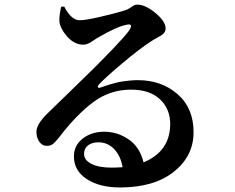

<svg xmlns="http://www.w3.org/2000/svg" viewBox="-20 -785 1040 851"><path d="M475.6 -42Q494.1 -42 523.4 -43.9Q514.6 -94.7 485.8 -124.5Q457 -154.3 416 -154.3Q387.7 -154.3 370.1 -140.6Q352.5 -127 352.5 -103.5Q352.5 -75.2 385.3 -58.6Q418 -42 475.6 -42ZM251 -754.9 264.6 -755.9Q295.9 -695.3 333 -695.3Q358.4 -695.3 420.4 -709.5Q482.4 -723.6 528.3 -737.3Q547.9 -743.2 562.5 -753.9Q577.1 -764.6 587.9 -764.6Q624 -764.6 668.9 -727.5Q713.9 -690.4 713.9 -659.2Q713.9 -646.5 706.1 -637.7Q698.2 -628.9 676.8 -617.7Q655.3 -606.4 646.5 -599.6Q599.6 -569.3 524.9 -506.8Q450.2 -444.3 418.9 -411.1Q414.1 -406.2 413.6 -402.3Q413.1 -398.4 416 -396.5Q418.9 -394.5 423.8 -396.5Q424.8 -396.5 441.4 -402.3Q458 -408.2 465.3 -410.2Q472.7 -412.1 490.2 -417Q507.8 -421.9 521 -423.8Q534.2 -425.8 553.2 -427.7Q572.3 -429.7 590.8 -429.7Q696.3 -429.7 767.6 -367.2Q838.9 -304.7 837.9 -196.3Q836.9 -91.8 749.5 -22.9Q662.1 45.9 511.7 45.9Q421.9 45.9 364.7 8.8Q307.6 -28.3 307.6 -91.8Q307.6 -140.6 346.7 -170.9Q385.7 -201.2 442.4 -201.2Q500 -201.2 549.8 -167.5Q599.6 -133.8 616.2 -65.4Q732.4 -113.3 734.4 -232.4Q735.4 -300.8 689.9 -344.2Q644.5 -387.7 560.5 -387.7Q467.8 -387.7 393.6 -332.5Q319.3 -277.3 243.2 -177.7Q223.6 -153.3 212.9 -145.5Q202.1 -137.7 183.6 -138.7Q166 -139.6 153.3 -158.2Q140.6 -176.8 141.6 -204.1Q143.6 -237.3 193.4 -285.2Q207 -298.8 279.8 -369.1Q352.5 -439.5 394 -480.5Q435.5 -521.5 485.4 -573.7Q535.2 -626 552.7 -650.4Q563.5 -667 560.1 -672.9Q556.6 -678.7 543.9 -675.8Q500 -668.9 407.2 -614.3Q404.3 -612.3 394 -605.5Q383.8 -598.6 378.9 -595.7Q374 -592.8 365.7 -589.8Q357.4 -586.9 349.6 -586.9Q309.6 -586.9 277.8 -623Q246.1 -659.2 243.2 -690.4Q242.2 -716.8 251 -754.9Z"/></svg>

Font: GenYoMin TW TTF Bold
Style: Regular
Weight: 700
Version: Version 1.300